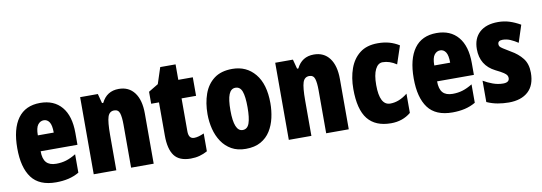

<svg xmlns="http://www.w3.org/2000/svg" viewBox="-53 -1071 3828 1356"><g transform="rotate(-10 1860.5 -393.0)"><path d="M246 -628Q345 -628 400 -563Q455 -498 455 -376V-291H191Q191 -236 214 -210.5Q237 -185 285 -185Q323 -185 356 -195Q389 -205 427 -228V-96Q391 -75 350 -65.5Q309 -56 261 -56Q141 -56 86.5 -129Q32 -202 32 -340Q32 -479 86 -553.5Q140 -628 246 -628ZM250 -503Q225 -503 208 -481Q191 -459 191 -405H305Q305 -458 290 -480.5Q275 -503 250 -503Z M810 -629Q882 -629 922 -576Q962 -523 962 -426V-66H800V-374Q800 -429 791 -457Q782 -485 752 -485Q718 -485 706 -449Q694 -413 694 -319V-66H532V-619H659L677 -551H686Q724 -629 810 -629Z M1276 -196Q1291 -196 1309 -201Q1327 -206 1347 -215V-87Q1320 -72 1290.5 -64Q1261 -56 1227 -56Q1145 -56 1109.5 -103.5Q1074 -151 1074 -248V-486H1018V-572L1088 -614L1126 -730H1236V-619H1340V-486H1236V-250Q1236 -196 1276 -196Z M1848 -344Q1848 -291 1836.5 -239.5Q1825 -188 1799 -146.5Q1773 -105 1729.5 -80.5Q1686 -56 1622 -56Q1563 -56 1520.5 -80Q1478 -104 1450.5 -145Q1423 -186 1410 -237.5Q1397 -289 1397 -344Q1397 -424 1420 -488.5Q1443 -553 1493 -591Q1543 -629 1624 -629Q1725 -629 1786.5 -555Q1848 -481 1848 -344ZM1561 -342Q1561 -191 1623 -191Q1657 -191 1670.5 -229.5Q1684 -268 1684 -344Q1684 -420 1670.5 -457Q1657 -494 1623 -494Q1591 -494 1576 -457Q1561 -420 1561 -342Z M2209 -629Q2281 -629 2321 -576Q2361 -523 2361 -426V-66H2199V-374Q2199 -429 2190 -457Q2181 -485 2151 -485Q2117 -485 2105 -449Q2093 -413 2093 -319V-66H1931V-619H2058L2076 -551H2085Q2123 -629 2209 -629Z M2664 -56Q2552 -56 2497 -124.5Q2442 -193 2442 -340Q2442 -421 2465.5 -486.5Q2489 -552 2538.5 -590.5Q2588 -629 2667 -629Q2713 -629 2750 -618.5Q2787 -608 2820 -587L2777 -458Q2728 -491 2678 -491Q2645 -491 2625.5 -452Q2606 -413 2606 -340Q2606 -194 2682 -194Q2745 -194 2806 -243V-105Q2747 -56 2664 -56Z M3089 -628Q3188 -628 3243 -563Q3298 -498 3298 -376V-291H3034Q3034 -236 3057 -210.5Q3080 -185 3128 -185Q3166 -185 3199 -195Q3232 -205 3270 -228V-96Q3234 -75 3193 -65.5Q3152 -56 3104 -56Q2984 -56 2929.5 -129Q2875 -202 2875 -340Q2875 -479 2929 -553.5Q2983 -628 3089 -628ZM3093 -503Q3068 -503 3051 -481Q3034 -459 3034 -405H3148Q3148 -458 3133 -480.5Q3118 -503 3093 -503Z M3697 -236Q3697 -147 3647 -101.5Q3597 -56 3508 -56Q3468 -56 3428.5 -63Q3389 -70 3351 -87V-240Q3381 -222 3417.5 -208.5Q3454 -195 3491 -195Q3536 -195 3536 -227Q3536 -236 3531.5 -245Q3527 -254 3509.5 -266Q3492 -278 3453 -297Q3350 -349 3350 -466Q3350 -543 3397 -586Q3444 -629 3530 -629Q3573 -629 3611 -617Q3649 -605 3689 -582L3649 -459Q3624 -476 3596.5 -488Q3569 -500 3540 -500Q3506 -500 3506 -474Q3506 -465 3510.5 -458Q3515 -451 3532 -440Q3549 -429 3584 -408Q3634 -380 3665.5 -340Q3697 -300 3697 -236Z"/></g></svg>

Font: Noto Sans Malayalam UI ExtraCondensed Black
Style: Regular
Weight: 900
Width: 2
Designer: Jelle Bosma - Monotype Design Team
Foundry: Monotype Imaging Inc.
Version: Version 2.104; ttfautohint (v1.8.4.7-5d5b)